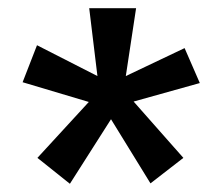

<svg xmlns="http://www.w3.org/2000/svg" viewBox="-20 -560 540 467"><path d="M150 -113 71 -176 196 -312 35 -360 70 -450 217 -375 197 -540H311L286 -375L429 -443L466 -358L305 -313L426 -176L346 -114L250 -270Z"/></svg>

Font: Inconsolata SemiBold
Style: Regular
Weight: 600
Monospace: yes
Designer: Raph Levien, Cyreal, Brenton Simpson
Foundry: Raph Levien, Cyreal, Google
Version: Version 3.100; ttfautohint (v1.8.4.7-5d5b)